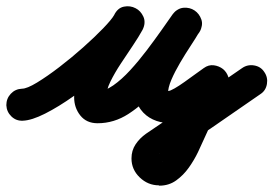

<svg xmlns="http://www.w3.org/2000/svg" viewBox="-69 -333 863 606"><path d="M0 -53Q16 -53 48 -72.5Q80 -92 118.5 -121.5Q157 -151 193.5 -183.5Q230 -216 256.5 -243.5Q283 -271 291 -285Q302 -307 321.5 -311Q341 -315 358 -307Q375 -298 383.5 -279.5Q392 -261 381 -239Q369 -217 350.5 -189.5Q332 -162 312.5 -132.5Q293 -103 279.5 -75.5Q266 -48 266 -26Q266 -25 266 -27Q262 -37 250 -43Q247 -44 242 -44.5Q237 -45 239 -45Q262 -45 288.5 -63.5Q315 -82 342 -111.5Q369 -141 394 -174Q419 -207 440.5 -237.5Q462 -268 476 -288Q491 -307 510.5 -308.5Q530 -310 545 -300Q560 -290 566.5 -271.5Q573 -253 560 -232Q549 -213 532.5 -188Q516 -163 499.5 -135Q483 -107 472 -81.5Q461 -56 461 -36Q461 -27 460.5 -34Q460 -41 460 -42Q459 -47 457.5 -46.5Q456 -46 463 -46Q468 -46 482 -54Q496 -62 513.5 -74.5Q531 -87 547.5 -99Q564 -111 574 -118Q589 -129 605.5 -127Q622 -125 635 -115Q647 -105 652 -89Q657 -73 649 -56Q602 46 556 147Q556 147 556 147Q556 147 556 147Q556 147 556 147Q556 147 556 147Q544 172 527 196Q510 220 487 236.5Q464 253 434 253Q433 253 432 252Q432 252 432 252Q432 252 432 252Q433 252 433 252Q433 252 433 252Q398 252 372 227Q346 202 346 167Q346 142 359 122.5Q372 103 392 89Q392 89 392 89Q392 89 392 89Q392 89 392 89Q392 89 392 89Q468 38 544 -14Q620 -66 695 -118Q712 -130 733 -126.5Q754 -123 765 -106Q777 -89 773.5 -68Q770 -47 753 -36Q677 17 601 69Q525 121 448 173Q448 173 448 173Q448 173 448 173Q448 173 448 173Q448 173 448 173Q444 176 444.5 176.5Q445 177 446 173Q446 171 446.5 168.5Q447 166 447 167Q447 167 447 166Q447 165 446 163Q445 158 443 155Q441 153 435.5 152Q430 151 433 151Q433 151 433 151.5Q433 152 434 152Q434 152 434 152Q434 152 434 152Q434 152 434 152Q435 152 441.5 142.5Q448 133 455 121.5Q462 110 464 105Q464 105 464 105Q464 105 464 105Q464 105 464 105Q464 105 464 105Q487 54 510.5 3.5Q534 -47 557 -98Q565 -115 583.5 -111.5Q602 -108 617 -94Q633 -81 640 -63.5Q647 -46 632 -36Q609 -20 580.5 1.5Q552 23 521.5 39Q491 55 463 55Q437 55 413.5 44Q390 33 375 12.5Q360 -8 360 -36Q360 -78 379.5 -121.5Q399 -165 425.5 -207Q452 -249 474 -284Q486 -305 506 -306Q526 -307 542 -296Q559 -285 565.5 -266Q572 -247 558 -228Q529 -190 495.5 -141.5Q462 -93 422 -48Q382 -3 336.5 26.5Q291 56 239 56Q204 56 184.5 31.5Q165 7 165 -26Q165 -62 178.5 -95.5Q192 -129 212.5 -161.5Q233 -194 254 -224.5Q275 -255 291 -285Q302 -308 322 -312Q342 -316 359 -307Q375 -299 383.5 -280.5Q392 -262 381 -240Q368 -215 335 -178.5Q302 -142 257 -103Q212 -64 164 -30Q116 4 73.5 25.5Q31 47 3 48Q-18 49 -33 34.5Q-48 20 -49 -1Q-49 -22 -35 -37Q-21 -52 0 -53Z"/></svg>

Font: FRB American Cursive Guidelines Arrows Ultra
Style: Bold Italic
Weight: 1000
Italic angle: -25°
Version: Version 2.0;Modular Font Editor K font №1